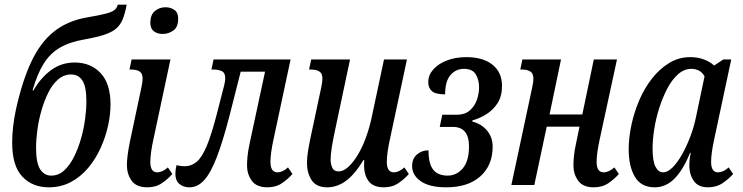

<svg xmlns="http://www.w3.org/2000/svg" viewBox="-20 -790 3173 820"><path d="M188 10Q119 10 75.5 -35.5Q32 -81 32 -181Q32 -247 48 -322Q75 -444 113.5 -526Q152 -608 209 -654Q266 -700 348 -715Q401 -724 429 -731Q457 -738 468 -746.5Q479 -755 483 -770H521Q514 -732 504 -707.5Q494 -683 475.5 -667.5Q457 -652 425 -641.5Q393 -631 343 -622Q278 -611 236 -586.5Q194 -562 166.5 -518Q139 -474 119 -404H123Q154 -458 198 -490.5Q242 -523 299 -523Q367 -523 409.5 -478Q452 -433 452 -344Q452 -301 441.5 -253Q431 -205 410 -158.5Q389 -112 357.5 -74Q326 -36 283.5 -13Q241 10 188 10ZM199 -40Q230 -40 254 -62Q278 -84 296 -120Q314 -156 326 -198Q338 -240 343.5 -282Q349 -324 349 -357Q349 -420 332 -446Q315 -472 284 -472Q253 -472 228.5 -451Q204 -430 186.5 -395Q169 -360 157 -318Q145 -276 139.5 -234.5Q134 -193 134 -160Q134 -94 151.5 -67Q169 -40 199 -40Z M675 -645Q652 -645 637 -656.5Q622 -668 622 -693Q622 -726 641 -742.5Q660 -759 687 -759Q709 -759 725 -747.5Q741 -736 741 -710Q741 -674 720 -659.5Q699 -645 675 -645ZM610 10Q562 10 542 -18.5Q522 -47 522 -85Q522 -103 525 -127Q528 -151 535 -186L584 -417Q589 -439 589 -454Q589 -477 576 -485Q563 -493 541 -493H533L542 -536H708L635 -194Q629 -167 625.5 -142Q622 -117 622 -99Q622 -54 651 -54Q674 -54 697 -75L716 -47Q699 -27 672.5 -8.5Q646 10 610 10Z M789 10Q764 10 746.5 -4Q729 -18 729 -49Q729 -65 734 -85Q744 -82 752.5 -81Q761 -80 769 -80Q797 -80 819.5 -98.5Q842 -117 862.5 -165.5Q883 -214 906 -303L937 -424Q942 -444 942 -455Q942 -479 927.5 -486Q913 -493 892 -493H883L892 -536H1221L1148 -194Q1142 -167 1138.5 -142Q1135 -117 1135 -99Q1135 -54 1165 -54Q1187 -54 1210 -75L1229 -47Q1212 -27 1185.5 -8.5Q1159 10 1123 10Q1075 10 1055 -18.5Q1035 -47 1035 -83Q1035 -98 1037 -121.5Q1039 -145 1048 -186L1112 -484H1008L960 -295Q931 -183 905 -116.5Q879 -50 851.5 -20Q824 10 789 10Z M1377 10Q1331 10 1311 -20.5Q1291 -51 1291 -95Q1291 -119 1296.5 -151Q1302 -183 1309 -215L1352 -417Q1357 -439 1357 -454Q1357 -477 1343.5 -485Q1330 -493 1309 -493H1300L1309 -536H1475L1411 -234Q1402 -192 1397 -161Q1392 -130 1392 -107Q1392 -90 1399 -74Q1406 -58 1426 -58Q1447 -58 1468.5 -78Q1490 -98 1509.5 -131Q1529 -164 1543.5 -204.5Q1558 -245 1567 -287L1620 -536H1718L1645 -194Q1639 -167 1635.5 -142Q1632 -117 1632 -99Q1632 -54 1662 -54Q1684 -54 1707 -75L1726 -47Q1709 -27 1682.5 -8.5Q1656 10 1620 10Q1575 10 1555 -15.5Q1535 -41 1535 -84Q1535 -89 1535 -94.5Q1535 -100 1536 -106H1532Q1495 -45 1457.5 -17.5Q1420 10 1377 10Z M1886 10Q1814 10 1777 -16Q1740 -42 1740 -81Q1740 -112 1760.5 -130Q1781 -148 1810 -148Q1810 -91 1830 -65.5Q1850 -40 1892 -40Q1930 -40 1956.5 -71Q1983 -102 1983 -165Q1983 -248 1914 -248H1858L1869 -300H1932Q1965 -300 1986 -318Q2007 -336 2016.5 -363Q2026 -390 2026 -417Q2026 -449 2012 -472.5Q1998 -496 1961 -496Q1927 -496 1904 -469.5Q1881 -443 1881 -387Q1841 -387 1825 -400.5Q1809 -414 1809 -439Q1809 -469 1830 -493Q1851 -517 1888 -531.5Q1925 -546 1972 -546Q2043 -546 2083.5 -513.5Q2124 -481 2124 -423Q2124 -379 2105 -349.5Q2086 -320 2057 -302Q2028 -284 1998 -276L1997 -271Q2036 -261 2060 -232.5Q2084 -204 2084 -163Q2084 -84 2031.5 -37Q1979 10 1886 10Z M2516 10Q2469 10 2449 -18.5Q2429 -47 2429 -83Q2429 -98 2431 -122Q2433 -146 2442 -186L2455 -249H2315L2262 0H2164L2253 -417Q2258 -439 2258 -454Q2258 -477 2244.5 -485Q2231 -493 2210 -493H2202L2211 -536H2376L2327 -301H2467L2516 -536H2615L2541 -194Q2535 -167 2531.5 -142Q2528 -117 2528 -99Q2528 -54 2558 -54Q2580 -54 2604 -75L2623 -47Q2606 -27 2579.5 -8.5Q2553 10 2516 10Z M2776 10Q2718 10 2691.5 -35Q2665 -80 2665 -152Q2665 -201 2676.5 -255.5Q2688 -310 2710 -361.5Q2732 -413 2764.5 -454.5Q2797 -496 2838 -521Q2879 -546 2928 -546Q2960 -546 2986.5 -536Q3013 -526 3030 -510L3069 -536H3103L3030 -194Q3024 -167 3020.5 -142Q3017 -117 3017 -99Q3017 -54 3046 -54Q3069 -54 3092 -75L3111 -47Q3094 -27 3067 -8.5Q3040 10 3004 10Q2962 10 2943 -17.5Q2924 -45 2924 -83Q2924 -92 2925 -105Q2926 -118 2930 -137H2927Q2898 -65 2861 -27.5Q2824 10 2776 10ZM2812 -54Q2831 -54 2851.5 -74Q2872 -94 2891.5 -128Q2911 -162 2927 -203.5Q2943 -245 2952 -288L2989 -464Q2978 -483 2963 -489.5Q2948 -496 2933 -496Q2902 -496 2876 -473Q2850 -450 2830 -412Q2810 -374 2795.5 -328.5Q2781 -283 2774 -237.5Q2767 -192 2767 -155Q2767 -102 2779.5 -78Q2792 -54 2812 -54Z"/></svg>

Font: Noto Serif ExtraCondensed Medium
Style: Italic
Weight: 500
Width: 2
Italic angle: -12°
Designer: Monotype Design Team
Foundry: Monotype Imaging Inc.
Version: Version 2.013; ttfautohint (v1.8.4.7-5d5b)